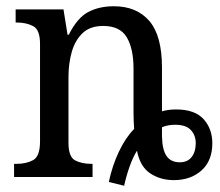

<svg xmlns="http://www.w3.org/2000/svg" viewBox="-20 -566 704 614"><path d="M328 16Q339 -36 360 -80.5Q381 -125 409 -154Q408 -167 407.5 -180.5Q407 -194 407 -207V-346Q407 -410 385.5 -446.5Q364 -483 310 -483Q268 -483 244 -460Q220 -437 209.5 -400Q199 -363 199 -320V-109Q199 -64 220.5 -53Q242 -42 272 -42H276V0H25V-42H33Q64 -42 86 -54Q108 -66 108 -114V-426Q108 -471 86 -482.5Q64 -494 34 -494H30V-536H183L196 -455H200Q227 -509 262 -527.5Q297 -546 344 -546Q417 -546 457.5 -499Q498 -452 498 -350V-210Q518 -216 543 -216Q603 -216 631 -185Q659 -154 659 -108Q659 -52 624.5 -21Q590 10 536 10Q493 10 460.5 -11.5Q428 -33 418 -84Q405 -63 394.5 -33.5Q384 -4 377 28ZM555 -47Q580 -47 593 -64Q606 -81 606 -108Q606 -133 590.5 -150Q575 -167 540 -167Q528 -167 517.5 -165Q507 -163 498 -159V-130Q499 -86 513 -66.5Q527 -47 555 -47Z"/></svg>

Font: Noto Serif SemiCondensed
Style: Regular
Weight: 400
Width: 4
Designer: Monotype Design Team
Foundry: Monotype Imaging Inc.
Version: Version 2.013